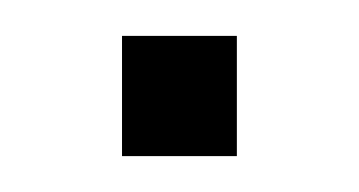

<svg xmlns="http://www.w3.org/2000/svg" viewBox="-20 -87 200 107"><path d="M112 0H48V-67H112Z"/></svg>

Font: Blinker Light
Style: Regular
Weight: 300
Designer: Juergen Huber
Foundry: supertype
Version: Version 1.017;hotconv 1.0.117;makeotfexe 2.5.65602